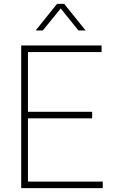

<svg xmlns="http://www.w3.org/2000/svg" viewBox="-20 -976 628 996"><path d="M165 -818 276 -956H313L424 -818H387L295 -932L202 -818ZM90 0V-740H507V-706H125V-396H458V-362H125V-34H513V0Z"/></svg>

Font: Be Vietnam Pro Thin
Style: Regular
Weight: 100
Designer: Lam Bao, Tony Le, Vietanh Nguyen
Foundry: Yellow Type Foundry
Version: Version 1.002; ttfautohint (v1.8.3)